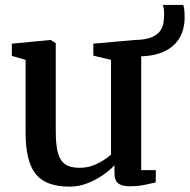

<svg xmlns="http://www.w3.org/2000/svg" viewBox="-20 -722 745 754"><path d="M487.5 9.5Q458 9.5 443.8 -2.2Q429.5 -14 429.5 -41V-73Q411.5 -53.5 383.8 -34.2Q356 -15 322.5 -2Q289 11 253.5 11Q159.5 11 120 -38.8Q80.5 -88.5 80.5 -201.5V-487L26.5 -502.5V-550.5L177.5 -565H179.5L199 -552V-206Q199 -154.5 207 -123.2Q215 -92 235.2 -77.5Q255.5 -63 292.5 -63Q320.5 -63 344 -71.8Q367.5 -80.5 386 -92.5Q404.5 -104.5 416 -115V-487L346.5 -503.5V-550.5L508.5 -565H511.5L534.5 -552V-54H592L591.5 -5.5Q574 -1.5 547.8 4Q521.5 9.5 487.5 9.5ZM519.5 -500.5 508.5 -565Q552 -565.5 576 -576Q600 -586.5 610.2 -602.5Q620.5 -618.5 622.5 -636.2Q624.5 -654 624.5 -668.5Q624.5 -678 623.2 -686.8Q622 -695.5 619.5 -702.5H699.5Q702.5 -696 703.8 -682Q705 -668 705 -650.5Q705 -622.5 695.8 -595.8Q686.5 -569 665 -547.2Q643.5 -525.5 608 -513Q572.5 -500.5 519.5 -500.5Z"/></svg>

Font: Merriweather 24pt SemiBold
Style: Regular
Weight: 600
Designer: Eben Sorkin
Foundry: Eben Sorkin
Version: Version 2.100